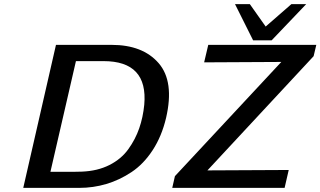

<svg xmlns="http://www.w3.org/2000/svg" viewBox="-20 -913 1557 933"><path d="M1122 -893H1194L1271 -784L1396 -893H1468L1300 -717H1210ZM817 0 830 -57 1347 -612 972 -610 992 -695H1517L1504 -640L988 -85L1383 -87L1363 0ZM93 0 252 -695H522Q674 -695 751 -606Q828 -517 787 -340Q766 -251 722 -183.5Q678 -116 619.5 -77Q561 -38 497 -19Q433 0 365 0ZM225 -78H333Q340 -78 355 -78.5Q370 -79 378 -79Q454 -82 511.5 -111Q569 -140 603.5 -188Q638 -236 656.5 -289.5Q675 -343 681 -404Q700 -616 483 -616H349Z"/></svg>

Font: Coval
Style: Medium Italic
Weight: 500
Foundry: Context Ltd
Version: Version 001.000